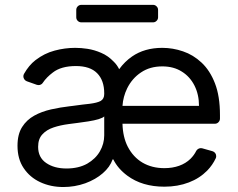

<svg xmlns="http://www.w3.org/2000/svg" viewBox="-20 -747 965 780"><path d="M143.1 -7.1Q101.2 -26.6 76 -64.3Q51.1 -101.2 51.1 -154.8Q51.1 -201.7 70 -231.2Q88.4 -260.3 119.3 -277.3Q148.8 -293.7 187.5 -302.6Q225.9 -311.1 262.8 -315.3L272.4 -316.4Q324.2 -323.5 343.8 -325.3Q375 -329.2 389.2 -337Q403.4 -345.5 403.4 -365.1V-367.9Q403.4 -420.5 374.6 -449.6Q345.9 -478.7 288.4 -478.7Q228.3 -478.7 194.6 -452.4Q168.7 -432.9 154.1 -410.9Q151.3 -406.2 146.5 -403.8Q141.7 -401.3 136.7 -401.3Q133.2 -401.3 130 -402.3L88.8 -416.9Q82.4 -419.4 78.7 -424.9Q74.9 -430.4 74.9 -436.8Q74.9 -442.1 77.4 -446.7Q97.3 -481.9 123.9 -502.5Q160.2 -530.5 202.1 -541.5Q243.6 -552.6 285.5 -552.6Q310 -552.6 335.2 -548.7Q363.3 -544.4 391 -532.3Q419 -520.6 442.1 -496.4Q455.3 -483.7 464.1 -465.9Q486.5 -496.8 516.3 -517.4Q567.1 -552.6 639.2 -552.6Q682.2 -552.6 723.4 -538.4Q764.9 -524.5 799 -492.5Q833.1 -460.6 853.3 -408.4Q873.6 -356.2 873.6 -279.8V-265.3Q873.6 -256.7 867.5 -250.5Q861.5 -244.3 853 -244.3H477.6Q479 -190.3 498.9 -151.3Q521 -108.7 558.9 -86.3Q597.3 -63.9 647.7 -63.9Q680.8 -63.9 707.7 -73.5Q734.7 -83.1 753.9 -101.9Q768.8 -116.8 777.3 -134.2Q780.2 -139.2 785.3 -142.2Q790.5 -145.2 796.2 -145.2Q797.9 -145.2 801.5 -144.5L843 -132.8Q850.1 -130.7 854.2 -125.2Q858.3 -119.7 858.3 -112.6Q858.3 -107.6 856.5 -104Q843.4 -76.3 822.1 -54.3Q791.2 -22.7 747.5 -6Q702.4 11.4 647.7 11.4Q557.5 11.4 497.2 -33.4Q459.2 -61.4 440.3 -99.4H437.5Q426.8 -68.5 397.7 -43.3Q369 -18.1 326.7 -2.5Q283.7 12.8 237.2 12.8Q185.7 12.8 143.1 -7.1ZM167.6 -84.9Q200.3 -62.5 250 -62.5Q299 -62.5 334.2 -82Q368.6 -101.9 386 -132.5Q403.4 -163 403.4 -197.4V-274.1Q398.4 -268.5 380.3 -262.8Q363.6 -257.8 339.1 -253.9Q315 -250 294 -247.5Q266 -244 258.5 -242.9Q224.4 -238.3 197.8 -229.4Q169 -219.8 152.3 -201.3Q134.9 -182.9 134.9 -150.6Q134.9 -107.2 167.6 -84.9ZM788.4 -316.8Q788.4 -362.9 770.2 -399.1Q751.4 -436.1 718.4 -456.3Q685.4 -477.3 639.2 -477.3Q589.1 -477.3 552.9 -452.8Q517 -429 496.8 -388.5Q480.1 -354.4 477.6 -316.8ZM601.6 -727.3H310.7Q301.8 -727.3 295.8 -721.2Q289.8 -715.2 289.8 -706.7V-676.8Q289.8 -668.3 295.8 -662.3Q301.8 -656.2 310.7 -656.2H601.6Q610.1 -656.2 616.1 -662.3Q622.2 -668.3 622.2 -676.8V-706.7Q622.2 -715.2 616.1 -721.2Q610.1 -727.3 601.6 -727.3Z"/></svg>

Font: DeltaSans
Style: Regular
Weight: 400
Designer: Rasmus Andersson
Foundry: rsms
Version: Version 3.012